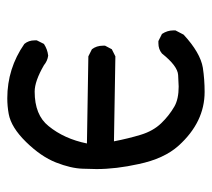

<svg xmlns="http://www.w3.org/2000/svg" viewBox="-48 -550 595 540"><g transform="rotate(-90 250.0 -279.5)"><path d="M262 -2Q177 -2 111 -75Q74 -116 59 -188Q45 -251 45 -306Q45 -312 46 -345Q47 -378 63.5 -420Q80 -462 121 -504Q162 -546 200 -553Q222 -557 244 -557Q328 -557 397 -509Q407 -497 407 -480V-474L397 -454Q382 -444 364 -442Q349 -444 337 -454Q292 -480 263 -480Q197 -480 166 -441Q130 -397 117 -333L362 -329L382 -319Q392 -306 392 -288V-282L382 -263L362 -253L123 -257Q131 -216 141.5 -181.5Q152 -147 173.5 -124.5Q195 -102 221 -87Q242 -75 277 -75Q284 -75 309.5 -76.5Q335 -78 370 -122Q382 -132 399 -132H405L425 -122Q435 -107 435 -90V-84L423 -61Q372 -14 330 -7Q297 -2 262 -2Z"/></g></svg>

Font: Xiaolai SC
Style: Regular
Weight: 400
Designer: Nozomi Seto 瀬戸のぞみ
Version: Version 3.11;December 4, 2020;FontCreator 13.0.0.2613 64-bit